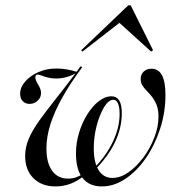

<svg xmlns="http://www.w3.org/2000/svg" viewBox="-20 -681 682 713"><path d="M358.1 11.3Q311.3 11.3 286.7 -19.8Q262.1 -50.8 262.1 -111.3Q262.1 -150 273.4 -187.5Q284.7 -225 304 -256Q323.4 -287.1 346.8 -305.2Q370.2 -323.4 394.4 -323.4Q412.9 -323.4 422.6 -308.1Q432.3 -292.7 432.3 -260.5Q432.3 -206.5 406.9 -152.8Q381.5 -99.2 330.6 -48.4L328.2 -55.6Q375 -103.2 399.6 -155.6Q424.2 -208.1 424.2 -258.1Q424.2 -283.1 418.1 -296.8Q412.1 -310.5 400.8 -310.5Q383.1 -310.5 366.5 -283.1Q350 -255.6 339.1 -214.5Q328.2 -173.4 328.2 -129.8Q328.2 -77.4 346.4 -48.8Q364.5 -20.2 397.6 -20.2Q426.6 -20.2 456.5 -40.7Q486.3 -61.3 511.7 -95.2Q537.1 -129 552.8 -169.4Q568.5 -209.7 568.5 -247.6Q568.5 -273.4 561.7 -290.7Q554.8 -308.1 545.2 -320.6Q535.5 -333.1 525.8 -342.7Q516.1 -352.4 509.3 -362.9Q502.4 -373.4 502.4 -387.1Q502.4 -404.8 513.7 -415.3Q525 -425.8 542.7 -425.8Q568.5 -425.8 581.5 -401.6Q594.4 -377.4 594.4 -328.2Q594.4 -263.7 574.6 -202.8Q554.8 -141.9 521.4 -93.5Q487.9 -45.2 445.6 -16.9Q403.2 11.3 358.1 11.3ZM186.3 11.3Q134.7 11.3 104 -19.4Q73.4 -50 73.4 -101.6Q73.4 -133.9 86.7 -165.3Q100 -196.8 125 -231.9Q150 -266.9 184.3 -310.1Q218.5 -353.2 260.5 -408.9Q246 -400 227 -394.8Q208.1 -389.5 187.9 -389.5Q171 -389.5 157.3 -393.1Q143.5 -396.8 134.3 -400.4Q125 -404 119.4 -404Q115.3 -404 113.3 -401.6Q111.3 -399.2 111.3 -394.4Q111.3 -385.5 116.5 -376.2Q121.8 -366.9 127 -356.9Q132.3 -346.8 132.3 -334.7Q132.3 -318.5 119.8 -306.9Q107.3 -295.2 89.5 -295.2Q74.2 -295.2 64.5 -305.2Q54.8 -315.3 54.8 -332.3Q54.8 -357.3 73.8 -378.6Q92.7 -400 123 -413.3Q153.2 -426.6 189.5 -426.6Q208.1 -426.6 227.4 -423.4Q246.8 -420.2 264.5 -414.5L279 -434.7L285.5 -431.5Q241.1 -371.8 211.7 -319.4Q182.3 -266.9 167.3 -219.8Q152.4 -172.6 152.4 -129.8Q152.4 -76.6 173.4 -47.2Q194.4 -17.7 232.3 -17.7Q248.4 -17.7 261.7 -22.2Q275 -26.6 287.9 -35.5L291.1 -27.4Q266.9 -8.1 241.1 1.6Q215.3 11.3 186.3 11.3ZM286.3 -489.5 281.5 -494.4 456.5 -661.3H465.3L548.4 -494.4L541.1 -489.5L412.1 -606.5L434.7 -604.8Z"/></svg>

Font: Playfair 144pt
Style: Italic
Weight: 400
Italic angle: -15.6°
Designer: Claus Eggers Sørensen
Foundry: Claus Eggers Sørensen
Version: Version 2.001;gftools[0.9.30]